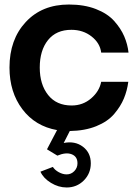

<svg xmlns="http://www.w3.org/2000/svg" viewBox="-20 -575 613 850"><path d="M297 -108Q347 -108 383.5 -139.5Q420 -171 428 -213H548Q543 -174 528.5 -139Q514 -104 485.5 -70.5Q457 -37 406.5 -16.5Q356 4 289 5L262 58Q312 48 347 74.5Q382 101 382 148Q382 193 351 224Q320 255 275 255Q239 255 205.5 234.5Q172 214 159 185L214 164Q223 178 240.5 187.5Q258 197 275 197Q295 197 309 182.5Q323 168 323 148Q323 118 297.5 108Q272 98 234 114L188 86L232 2L233 1Q136 -16 79 -91.5Q22 -167 22 -276Q22 -400 94 -477.5Q166 -555 285 -555Q353 -555 404.5 -535Q456 -515 485.5 -482Q515 -449 530 -414Q545 -379 549 -342H428Q423 -384 385.5 -413.5Q348 -443 296 -443Q229 -443 192.5 -397.5Q156 -352 156 -276Q156 -201 193 -154.5Q230 -108 297 -108Z"/></svg>

Font: Oakes Grotesk
Style: Bold
Weight: 600
Designer: Samuel Oakes
Foundry: Samuel Oakes
Version: Version 1.000;PS 001.000;hotconv 1.0.88;makeotf.lib2.5.64775